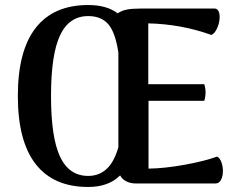

<svg xmlns="http://www.w3.org/2000/svg" viewBox="-20 -730 952 764"><path d="M867 -49Q867 -29 859.5 -14.5Q852 0 838 0H520Q499 0 482.5 -8.5Q466 -17 458 -32Q412 14 331 14Q193 14 122 -77Q51 -168 51 -348Q51 -528 122 -619Q193 -710 331 -710Q405 -710 448 -677Q465 -688 485 -692Q505 -696 541 -696H834Q844 -696 849 -686.5Q854 -677 854 -663Q854 -641 844.5 -619Q835 -597 821 -591Q701 -634 570 -637V-395H793Q798 -378 798 -364Q798 -346 793 -329H571V-59Q636 -60 715.5 -74.5Q795 -89 844 -107Q855 -101 861 -84.5Q867 -68 867 -49ZM451 -144V-521Q439 -601 411 -633.5Q383 -666 331 -666Q255 -666 219 -589.5Q183 -513 183 -348Q183 -183 219 -106.5Q255 -30 331 -30Q374 -30 404 -57.5Q434 -85 451 -144Z"/></svg>

Font: Arima Madurai ExtraBold
Style: Regular
Weight: 800
Designer: Joana Correia and Natanael Gama
Foundry: NDISCOVER
Version: Version 1.019